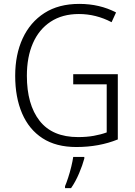

<svg xmlns="http://www.w3.org/2000/svg" viewBox="-20 -745 694 986"><path d="M356 -364H585V-29Q489 10 372 10Q268 10 198.5 -35Q129 -80 93.5 -162.5Q58 -245 58 -356Q58 -465 96.5 -548Q135 -631 208 -678Q281 -725 387 -725Q492 -725 576 -681L553 -631Q473 -673 385 -673Q300 -673 240 -633.5Q180 -594 149 -523Q118 -452 118 -356Q118 -208 183.5 -124.5Q249 -41 381 -41Q425 -41 461.5 -47.5Q498 -54 528 -65V-312H356ZM413 69Q404 103 386 145.5Q368 188 345 221H314V211Q321 195 330 167.5Q339 140 346 111Q353 82 356 61H413Z"/></svg>

Font: Noto Sans Lao UI SemCond Light
Style: Regular
Weight: 300
Width: 4
Designer: Monotype Design Team
Foundry: Monotype Imaging Inc.
Version: Version 2.000; ttfautohint (v1.8.4.7-5d5b)